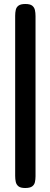

<svg xmlns="http://www.w3.org/2000/svg" viewBox="-20 -728 250 962"><path d="M106 214Q83 214 72.5 205.5Q62 197 59 183.5Q56 170 56 153V-649Q56 -665 59 -678.5Q62 -692 73 -700Q84 -708 107 -708Q131 -708 141.5 -699.5Q152 -691 155 -677.5Q158 -664 158 -647V155Q158 171 155 184.5Q152 198 141 206Q130 214 106 214Z"/></svg>

Font: Fredoka Light Medium
Style: Regular
Weight: 500
Version: Version 2.001